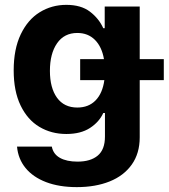

<svg xmlns="http://www.w3.org/2000/svg" viewBox="-20 -557 691 787"><path d="M49.8 43.9H192.4Q198.2 74.7 225.8 90.1Q253.4 105.5 297.9 105.5Q351.1 105.5 380.6 80.8Q410.2 56.2 410.2 2.9V-93.8H403.3Q386.7 -57.1 348.9 -32.5Q311 -7.8 252 -7.8Q190.4 -7.8 141.6 -36.9Q92.8 -65.9 64.5 -124.5Q36.1 -183.1 36.1 -268.6Q36.1 -355.5 64.9 -416Q93.8 -476.6 142.8 -506.8Q191.9 -537.1 252 -537.1Q312 -537.1 348.6 -509.3Q385.3 -481.4 403.3 -441.4H409.2V-530.3H552.7V-314.5H651.4V-228.5H552.7V5.9Q552.7 71.8 520 117.7Q487.3 163.6 429.2 186.8Q371.1 210 294.9 210Q222.7 210 168.9 189.5Q115.2 168.9 84.7 131.6Q54.2 94.2 49.8 43.9ZM407.7 -228.5H308.6V-314.5H406.2Q397.5 -365.2 369.1 -393.6Q340.8 -421.9 296.9 -421.9Q243.2 -421.9 213.9 -379.6Q184.6 -337.4 184.6 -266.6Q184.6 -196.8 213.6 -156.5Q242.7 -116.2 296.9 -116.2Q343.3 -116.2 371.8 -145.5Q400.4 -174.8 407.7 -228.5Z"/></svg>

Font: Pretendard Std
Style: Bold
Weight: 700
Designer: Base glyphs from Inter by Rasmus Andersson; Hangeul glyphs from Noto Sans CJK(Source Han Sans) by Jang Soo-young and Kan
Foundry: Kil Hyung-jin
Version: Version 1.309